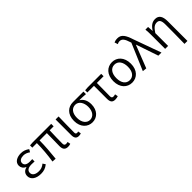

<svg xmlns="http://www.w3.org/2000/svg" viewBox="235 -2186 3762 3762"><g transform="rotate(-45 2116.0 -305.0)"><path d="M278 13C354 13 409 -4 474 -55L438 -110C386 -67 341 -53 286 -53C192 -53 134 -91 134 -155C134 -218 182 -252 275 -252C302 -252 326 -251 358 -249V-314C331 -312 313 -312 291 -312C200 -312 161 -348 161 -400C161 -459 216 -488 284 -488C335 -488 379 -470 422 -439L455 -494C406 -531 348 -554 282 -554C173 -554 80 -506 80 -409C80 -358 110 -309 166 -288V-283C105 -267 53 -226 53 -148C53 -49 144 13 278 13Z M1027 13C1057 13 1079 8 1097 1L1086 -61C1065 -57 1051 -55 1042 -55C1008 -55 991 -70 991 -109C991 -165 992 -345 999 -472H1109V-540H594L518 -535V-472H644C644 -323 629 -153 605 0L688 5C703 -148 719 -317 719 -472H921C920 -350 915 -174 915 -115C915 -31 947 13 1027 13Z M1327 13C1355 13 1373 8 1388 1L1376 -62C1364 -57 1354 -55 1344 -55C1322 -55 1307 -68 1307 -97C1307 -234 1311 -391 1314 -540H1231V-104C1231 -28 1259 13 1327 13Z M1705 13C1836 13 1939 -85 1939 -254C1939 -359 1898 -435 1830 -474V-478C1890 -478 1941 -475 2003 -470V-540H1709C1582 -540 1465 -454 1465 -264C1465 -86 1576 13 1705 13ZM1705 -55C1616 -55 1549 -135 1549 -264C1549 -404 1617 -472 1707 -472C1804 -472 1860 -373 1860 -261C1860 -134 1795 -55 1705 -55Z M2334 13C2366 13 2395 6 2415 -1L2403 -64C2386 -59 2368 -55 2351 -55C2320 -55 2305 -70 2305 -109C2305 -224 2306 -348 2309 -474H2495V-540H2121L2045 -535V-474H2229V-115C2229 -31 2256 13 2334 13Z M2805 13C2940 13 3048 -89 3048 -269C3048 -451 2940 -554 2805 -554C2669 -554 2561 -451 2561 -269C2561 -89 2669 13 2805 13ZM2805 -55C2704 -55 2645 -139 2645 -269C2645 -399 2704 -485 2805 -485C2905 -485 2964 -399 2964 -269C2964 -139 2905 -55 2805 -55Z M3195 9 3378 -460H3383L3539 0H3625L3418 -574C3369 -728 3318 -809 3213 -809C3168 -809 3139 -801 3115 -790L3137 -721C3155 -731 3175 -739 3204 -739C3269 -739 3305 -683 3337 -578L3345 -554L3109 0Z M4064 199H4146V-343C4146 -481 4103 -554 4000 -554C3920 -554 3861 -513 3805 -424H3802L3794 -540H3720C3726 -484 3727 -438 3727 -395V0H3809V-355C3872 -452 3915 -483 3978 -483C4044 -483 4069 -437 4069 -333C4069 -172 4068 22 4064 199Z"/></g></svg>

Font: Noto Sans CJK SC DemiLight
Style: Regular
Weight: 350
Designer: Ryoko NISHIZUKA 西塚涼子 (kana, bopomofo & ideographs); Paul D. Hunt (Latin, Greek & Cyrillic); Sandoll Communications 산돌커뮤니
Foundry: Adobe
Version: Version 2.004;hotconv 1.0.118;makeotfexe 2.5.65603